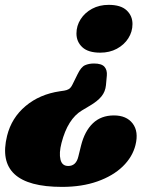

<svg xmlns="http://www.w3.org/2000/svg" viewBox="-20 -558 582 771"><path d="M405.5 -216Q403 -190 387.5 -171Q372 -152 342.5 -134.5L309 -114.5Q252 -80.5 227 16Q216.5 56.5 222.8 82.5Q229 108.5 254 108.5Q285.5 108.5 294.5 71L305.5 26.5Q320 -31.5 353 -63Q386 -94.5 437.5 -94.5Q488 -94.5 512.8 -62Q537.5 -29.5 524 24.5Q512 72.5 472.8 110.5Q433.5 148.5 371.2 170.5Q309 192.5 229 192.5Q-42.5 192.5 8.5 -13Q26.5 -85 82.8 -132.2Q139 -179.5 220.5 -191.5L237.5 -194Q248 -195.5 256.2 -200.2Q264.5 -205 271.5 -219.5L291.5 -260Q305.5 -289 321.2 -296Q337 -303 357.5 -303Q388 -303 399.5 -289.8Q411 -276.5 409 -254.5ZM416.5 -538.5Q465 -538.5 488.5 -516.5Q512 -494.5 512 -461.5Q512 -430.5 495.2 -404.2Q478.5 -378 449.2 -362.2Q420 -346.5 382.5 -346.5Q334 -346.5 310.5 -368.5Q287 -390.5 287 -423.5Q287 -454.5 303.8 -480.8Q320.5 -507 349.8 -522.8Q379 -538.5 416.5 -538.5Z"/></svg>

Font: Fraunces 144pt SuperSoft Black
Style: Italic
Weight: 900
Italic angle: -16°
Version: Version 1.000;[b76b70a41]